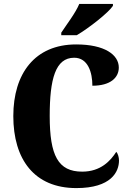

<svg xmlns="http://www.w3.org/2000/svg" viewBox="-20 -951 666 981"><path d="M293 -784V-771H372C435 -808 534 -886 557 -921V-931H385C367 -886 319 -824 293 -784ZM370 10C548 10 588 -73 588 -131C588 -146 583 -166 574 -175C545 -130 495 -74 400 -74C277 -74 234 -156 234 -358C234 -547 263 -656 359 -656C430 -656 452 -580 452 -513C544 -513 587 -554 587 -606C587 -671 515 -724 369 -724C158 -724 48 -575 48 -358C48 -137 155 10 370 10Z"/></svg>

Font: Noto Serif Myanmar Condensed Black
Style: Regular
Weight: 900
Width: 3
Designer: Ben Mitchell and the Monotype Design Team
Foundry: Monotype Imaging Inc.
Version: Version 2.106